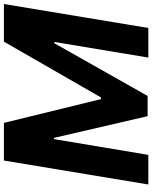

<svg xmlns="http://www.w3.org/2000/svg" viewBox="80 -847 767 967"><g transform="rotate(-90 463.5 -363.5)"><path d="M138.5 -727.3H328.1L447.8 -238.6H456.3L737.2 -727.3H926.8L806.1 0H657L735.8 -473.4H729.4L463.8 -3.6H361.9L252.5 -475.1H246.4L166.9 0H17.8Z"/></g></svg>

Font: Inter P
Style: Bold Italic
Weight: 700
Italic angle: 9.39999°
Designer: Rasmus Andersson
Foundry: rsms
Version: Version 3.018;git-588b23468